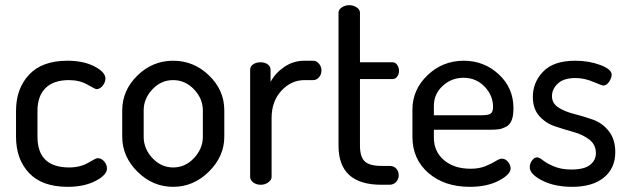

<svg xmlns="http://www.w3.org/2000/svg" viewBox="-20 -715 2432 743"><path d="M242 8Q143 8 92.5 -45.5Q42 -99 42 -186V-286Q42 -372 92.5 -426Q143 -480 241 -480Q303 -480 345.5 -458Q388 -436 388 -411Q388 -397 377.5 -383.5Q367 -370 353 -370Q349 -370 318.5 -387.5Q288 -405 247 -405Q187 -405 156 -374Q125 -343 125 -286V-186Q125 -67 248 -67Q290 -67 321 -85Q352 -103 357 -103Q373 -103 383.5 -90Q394 -77 394 -63Q394 -38 350 -15Q306 8 242 8Z M848 -288V-186Q848 -110 788.5 -51Q729 8 650 8Q571 8 512 -50.5Q453 -109 453 -186V-288Q453 -365 511.5 -422.5Q570 -480 650 -480Q730 -480 789 -423Q848 -366 848 -288ZM765 -186V-288Q765 -333 731 -369Q697 -405 650 -405Q603 -405 569.5 -369Q536 -333 536 -288V-186Q536 -139 570 -103Q604 -67 650 -67Q697 -67 731 -103.5Q765 -140 765 -186Z M1192 -405H1158Q1107 -405 1069 -364Q1031 -323 1031 -258V-30Q1031 -19 1018.5 -9.5Q1006 0 989 0Q972 0 960 -9Q948 -18 948 -30V-445Q948 -458 959.5 -466Q971 -474 989 -474Q1005 -474 1016 -466Q1027 -458 1027 -445V-398Q1045 -432 1080 -456Q1115 -480 1158 -480H1192Q1205 -480 1214.5 -468.5Q1224 -457 1224 -442Q1224 -427 1214.5 -416Q1205 -405 1192 -405Z M1373 -409V-151Q1373 -108 1391.5 -90.5Q1410 -73 1456 -73H1487Q1504 -73 1513.5 -62.5Q1523 -52 1523 -37Q1523 -22 1513 -11Q1503 0 1487 0H1456Q1290 0 1290 -151V-666Q1290 -678 1303 -686.5Q1316 -695 1331 -695Q1347 -695 1360 -686.5Q1373 -678 1373 -666V-474H1499Q1510 -474 1517 -464Q1524 -454 1524 -441Q1524 -428 1517 -418.5Q1510 -409 1499 -409Z M1775 -480Q1853 -480 1910 -427.5Q1967 -375 1967 -296Q1967 -267 1960 -249.5Q1953 -232 1938.5 -224.5Q1924 -217 1911.5 -215Q1899 -213 1878 -213H1659V-183Q1659 -128 1698.5 -95Q1738 -62 1801 -62Q1834 -62 1858.5 -72Q1883 -82 1898 -91.5Q1913 -101 1922 -101Q1936 -101 1946 -88.5Q1956 -76 1956 -63Q1956 -40 1910.5 -16Q1865 8 1798 8Q1700 8 1638 -45.5Q1576 -99 1576 -186V-291Q1576 -368 1634.5 -424Q1693 -480 1775 -480ZM1659 -269H1844Q1870 -269 1879 -275.5Q1888 -282 1888 -301Q1888 -346 1855 -380Q1822 -414 1774 -414Q1727 -414 1693 -382.5Q1659 -351 1659 -305Z M2191 -59Q2241 -59 2263.5 -77Q2286 -95 2286 -122Q2286 -155 2261 -174.5Q2236 -194 2200 -204Q2164 -214 2128 -226Q2092 -238 2067 -266Q2042 -294 2042 -340Q2042 -397 2082.5 -438.5Q2123 -480 2206 -480Q2259 -480 2303 -463.5Q2347 -447 2347 -426Q2347 -414 2337.5 -399Q2328 -384 2314 -384Q2310 -384 2275.5 -398.5Q2241 -413 2207 -413Q2161 -413 2138.5 -391.5Q2116 -370 2116 -343Q2116 -315 2141 -299Q2166 -283 2202 -274Q2238 -265 2274.5 -252Q2311 -239 2336 -207.5Q2361 -176 2361 -126Q2361 -64 2317 -28Q2273 8 2194 8Q2126 8 2078 -16.5Q2030 -41 2030 -68Q2030 -81 2038.5 -93.5Q2047 -106 2059 -106Q2067 -106 2082 -94Q2097 -82 2125 -70.5Q2153 -59 2191 -59Z"/></svg>

Font: Dosis
Style: Medium
Weight: 500
Designer: Edgar Tolentino, Pablo Impallari, Igino Marini
Foundry: Edgar Tolentino, Pablo Impallari, Igino Marini
Version: Version 1.007